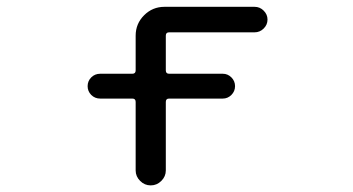

<svg xmlns="http://www.w3.org/2000/svg" viewBox="-20 -567 1040 566"><path d="M275.4 -276.4Q259.8 -276.4 249 -287.1Q238.3 -297.9 238.3 -313Q238.3 -328.1 249 -338.9Q259.8 -349.6 275.4 -349.6H370.1Q379.9 -349.6 379.9 -359.4V-461.9Q379.9 -497.1 404.8 -522Q429.7 -546.9 464.8 -546.9H730.5Q746.1 -546.9 757.3 -535.6Q768.6 -524.4 768.6 -509.3Q768.6 -494.1 757.3 -482.9Q746.1 -471.7 730.5 -471.7H478.5Q468.8 -471.7 468.8 -461.9V-359.4Q468.8 -349.6 478.5 -349.6H636.7Q651.4 -349.6 662.1 -338.9Q672.9 -328.1 672.9 -313Q672.9 -297.9 662.1 -287.1Q651.4 -276.4 636.7 -276.4H478.5Q468.8 -276.4 468.8 -266.6V-64.5Q468.8 -46.9 455.6 -33.7Q442.4 -20.5 424.3 -20.5Q406.2 -20.5 393.1 -33.7Q379.9 -46.9 379.9 -64.5V-266.6Q379.9 -276.4 370.1 -276.4Z"/></svg>

Font: Rounded-X Mgen+ 1mn regular
Style: Regular
Weight: 400
Designer: [Source Han Sans]
Ryoko NISHIZUKA  (kana & ideographs); Paul D. Hunt (Latin, Greek & Cyrillic); Wenlong ZHANG  (bopomofo
Version: Version 1.059.20150602